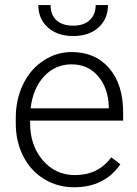

<svg xmlns="http://www.w3.org/2000/svg" viewBox="-20 -749 557 778"><path d="M280.8 9.8Q213.4 9.8 158.9 -23.4Q104.5 -56.6 74.2 -116Q43.9 -175.3 43.9 -249V-270Q43.9 -346.2 73.5 -407.2Q103 -468.3 155.8 -503.2Q208.5 -538.1 270 -538.1Q366.2 -538.1 422.6 -472.4Q479 -406.7 479 -293V-260.3H102.1V-249Q102.1 -159.2 153.6 -99.4Q205.1 -39.6 283.2 -39.6Q330.1 -39.6 366 -56.6Q401.9 -73.7 431.2 -111.3L467.8 -83.5Q403.3 9.8 280.8 9.8ZM270 -488.3Q204.1 -488.3 158.9 -439.9Q113.8 -391.6 104 -310.1H420.9V-316.4Q418.5 -392.6 377.4 -440.4Q336.4 -488.3 270 -488.3ZM417.5 -728.5Q417.5 -672.4 379.2 -637.7Q340.8 -603 276.4 -603Q212.9 -603 174.1 -637.5Q135.3 -671.9 135.3 -728.5H185.1Q185.1 -688 209.2 -666.5Q233.4 -645 276.4 -645Q319.3 -645 343.5 -667.5Q367.7 -689.9 367.7 -728.5Z"/></svg>

Font: Roboto-Light
Style: Regular
Weight: 300
Designer: Google
Version: Version 2.137; 2017